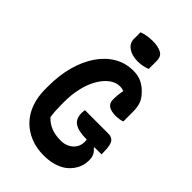

<svg xmlns="http://www.w3.org/2000/svg" viewBox="-276 -1030 1151 1151"><g transform="rotate(45 300.0 -454.0)"><path d="M313 -347H508Q532 -347 545.5 -337Q559 -327 564.5 -303.5Q570 -280 570 -239V-230H448Q410 -230 383.5 -235.5Q357 -241 341 -252Q325 -263 317.5 -280.5Q310 -298 310 -322Q310 -328 311 -335.5Q312 -343 313 -347ZM351 -720Q371 -720 388.5 -716.5Q406 -713 420.5 -706Q435 -699 448.5 -689.5Q462 -680 474 -667Q502 -640 512.5 -612Q523 -584 523 -540Q523 -527 523 -513.5Q523 -500 523 -487Q523 -474 523 -462Q513 -458 498.5 -455.5Q484 -453 466 -453Q427 -453 406.5 -467Q386 -481 386 -514Q386 -532 387.5 -547Q389 -562 392 -579.5Q395 -597 400 -619L405 -584Q394 -591 383.5 -594Q373 -597 361 -597Q325 -597 293.5 -573Q262 -549 238 -507Q214 -465 201.5 -410.5Q189 -356 189 -293V-275Q189 -246 190.5 -221Q192 -196 196 -171Q222 -143 257 -129Q292 -115 339 -115Q368 -115 392.5 -127Q417 -139 431.5 -160.5Q446 -182 446 -211Q446 -219 445.5 -225.5Q445 -232 444.5 -238Q444 -244 442 -250H513L510 -224Q526 -212 534.5 -195Q543 -178 543 -151Q543 -115 528.5 -85.5Q514 -56 495 -38Q479 -21 455 -8Q431 5 399.5 12.5Q368 20 328 20Q266 20 215.5 -1Q165 -22 129 -59.5Q93 -97 74 -150Q55 -203 55 -267V-292Q55 -386 76.5 -464Q98 -542 137.5 -599.5Q177 -657 231 -688.5Q285 -720 351 -720ZM218 -913Q226 -916 237 -919Q248 -922 259.5 -924Q271 -926 283.5 -927Q296 -928 308 -928Q352 -928 380 -913.5Q408 -899 408 -861V-792Q400 -789 390.5 -786Q381 -783 370.5 -781Q360 -779 349.5 -778Q339 -777 328 -777Q280 -777 249 -799Q218 -821 218 -857Z"/></g></svg>

Font: Recursive Monospace Casual
Style: Bold
Weight: 700
Version: Version 1.047